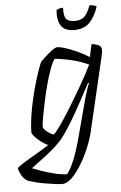

<svg xmlns="http://www.w3.org/2000/svg" viewBox="-116 -741 622 983"><g transform="rotate(-5 195.0 -249.5)"><path d="M163 200Q151 200 128 197Q105 194 77.5 189.5Q50 185 25.5 178.5Q1 172 -15 166Q-36 150 -45.5 130Q-55 110 -56 100Q-52 93 -26 76.5Q0 60 37 39Q74 18 109 -5Q81 -18 57 -40Q33 -62 29 -75Q29 -113 36 -159.5Q43 -206 54 -252.5Q65 -299 77 -338.5Q89 -378 98.5 -403.5Q108 -429 111 -433Q118 -441 135.5 -457Q153 -473 171 -486.5Q189 -500 198 -500Q214 -500 241.5 -491Q269 -482 301 -467.5Q333 -453 361 -435L375 -500Q388 -500 407 -493Q426 -486 426 -467Q426 -464 425 -455.5Q424 -447 421 -433L332 -54Q323 -16 305 27.5Q287 71 263 110.5Q239 150 213.5 175Q188 200 163 200ZM142 -57Q146 -57 161 -76.5Q176 -96 197 -127.5Q218 -159 241.5 -197.5Q265 -236 287.5 -274.5Q310 -313 327.5 -345.5Q345 -378 354 -397Q316 -415 272 -426Q228 -437 181 -442Q170 -429 157 -394.5Q144 -360 132 -315.5Q120 -271 110.5 -226Q101 -181 95 -146.5Q89 -112 89 -98Q96 -83 115 -70Q134 -57 142 -57ZM193 152Q214 125 232.5 77.5Q251 30 269 -38L321 -233Q328 -258 334.5 -276.5Q341 -295 345 -301L340 -304Q298 -224 257.5 -152.5Q217 -81 179 -31Q164 -13 141.5 7.5Q119 28 94 47.5Q69 67 48 82Q27 97 16 106Q30 112 61 123Q92 134 128.5 143Q165 152 193 152ZM294 -580Q244 -580 225.5 -610Q207 -640 212 -690Q217 -693 226 -696Q235 -699 246 -699Q244 -656 256.5 -641Q269 -626 300 -626Q331 -626 348.5 -641Q366 -656 382 -699Q396 -699 406 -696Q416 -693 418 -690Q402 -640 373.5 -610Q345 -580 294 -580Z"/></g></svg>

Font: Texturina 72pt 72pt ExtraLight
Style: Italic
Weight: 200
Italic angle: -11°
Designer: Guillermo Torres Carreño
Foundry: Omnibus-Type
Version: Version 1.002; ttfautohint (v1.8.3)